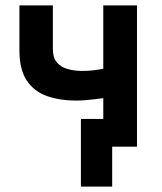

<svg xmlns="http://www.w3.org/2000/svg" viewBox="-20 -544 600 712"><path d="M280 148V-103H363V-180Q348 -178 331 -176Q314 -174 296.5 -172.5Q279 -171 261 -171Q203 -171 155 -187.5Q107 -204 79.5 -245Q52 -286 52 -358V-524H176V-362Q176 -330 191 -312.5Q206 -295 231 -288Q256 -281 285 -281Q309 -281 328.5 -283.5Q348 -286 363 -289V-524H488V0H396V148Z"/></svg>

Font: Ubuntu Sans Mono SemiBold
Style: Regular
Weight: 600
Monospace: yes
Designer: Dalton Maag Ltd
Foundry: Dalton Maag Ltd
Version: Version 1.006